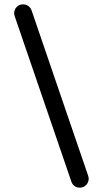

<svg xmlns="http://www.w3.org/2000/svg" viewBox="-20 -796 473 881"><path d="M346 65Q331 65 321 57Q311 49 307 36L48 -720Q45 -729 45 -735Q45 -752 56.5 -764Q68 -776 86 -776Q100 -776 110.5 -768Q121 -760 125 -748L384 9Q387 18 387 24Q387 40 375.5 52.5Q364 65 346 65Z"/></svg>

Font: Huninn
Style: Regular
Weight: 400
Designer: justfont
Foundry: justfont
Version: Version 1.003